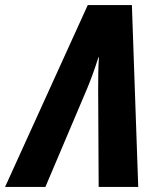

<svg xmlns="http://www.w3.org/2000/svg" viewBox="-80 -737 624 757"><path d="M-60 0 266 -717H440L465 0H309L307 -385Q307 -412 307.5 -447Q308 -482 310 -511H308Q296 -473 285 -443Q274 -413 264 -389L99 0Z"/></svg>

Font: Noto Sans Condensed ExtraBold
Style: Italic
Weight: 800
Width: 3
Italic angle: -12°
Designer: Monotype Design Team
Foundry: Monotype Imaging Inc.
Version: Version 2.013; ttfautohint (v1.8.4.7-5d5b)